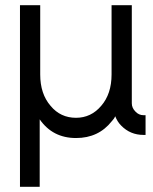

<svg xmlns="http://www.w3.org/2000/svg" viewBox="-20 -520 590 740"><path d="M273 12Q360 12 411 -53Q415 -57 418.5 -62Q422 -67 424 -72Q428 -62 433.5 -53Q439 -44 447 -36Q482 0 533 0H541V-76H533Q515 -76 502 -90Q488 -104 488 -122V-500H410V-233Q410 -158 370 -112Q331 -66 273 -66Q213 -66 175 -112Q135 -158 135 -233V-500H57V200H133V-60Q183 12 273 12Z"/></svg>

Font: Unageo
Style: Regular
Weight: 400
Designer: Richard Sepsi
Foundry: Richard Sepsi
Version: Version 2.000